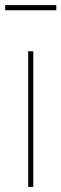

<svg xmlns="http://www.w3.org/2000/svg" viewBox="-30 -730 240 750"><path d="M80.1 0V-529.8H100.1V0ZM-9.8 -689.9V-710H189.9V-689.9Z"/></svg>

Font: Cooper Hewitt
Style: Thin
Weight: 701
Designer: Village Type and Design LLC
Foundry: Cooper Hewitt Smithsonian Design Museum
Version: 1.000